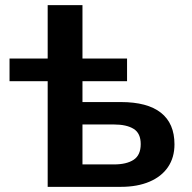

<svg xmlns="http://www.w3.org/2000/svg" viewBox="-20 -725 746 745"><path d="M165 0V-410H17V-498H165V-705H300V-498H473V-410H300V-329H449Q552 -329 604.5 -287.5Q657 -246 657 -165Q657 -114 632 -77Q607 -40 560 -20Q513 0 449 0ZM300 -87H422Q471 -87 498.5 -105Q526 -123 526 -166Q526 -208 498.5 -225Q471 -242 422 -242H300Z"/></svg>

Font: Nunito Sans 8pt
Style: Bold
Weight: 700
Version: Version 3.101;gftools[0.9.27]